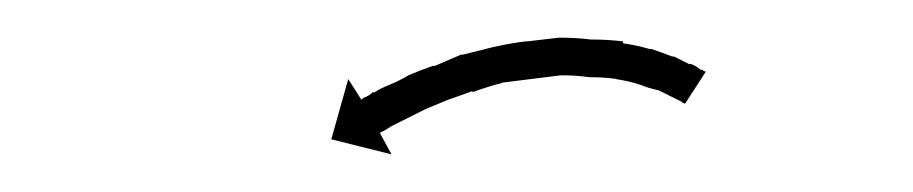

<svg xmlns="http://www.w3.org/2000/svg" viewBox="-20 -291 485 102"><path d="M342 -237Q342 -237 342 -237Q342 -237 342 -237Q342 -237 342 -237Q342 -237 342 -237Q340 -238 338 -239Q338 -239 338 -239Q338 -239 338 -239Q338 -239 338 -239Q338 -239 338 -239Q334 -241 330 -243Q330 -243 330 -243Q330 -243 330 -243Q330 -243 330 -243Q330 -243 330 -243Q325 -244 320 -246Q320 -246 320 -246Q320 -246 320 -246Q320 -246 320 -246Q320 -246 320 -246Q314 -248 307 -249Q307 -249 307 -249Q307 -249 308 -249Q308 -249 308 -249Q308 -249 308 -249Q301 -250 293 -250Q293 -250 293 -250Q293 -250 293 -250Q293 -250 293 -250Q293 -250 293 -250Q286 -251 278 -251Q278 -251 278 -251Q278 -251 278 -251Q278 -251 278 -251Q278 -251 278 -251Q270 -250 262 -249Q262 -249 262 -249Q262 -249 262 -249Q262 -249 262 -249Q262 -249 262 -249Q254 -248 246 -247Q246 -247 246 -247Q246 -247 246 -247Q246 -247 246.5 -247Q247 -247 247 -247Q239 -245 231 -242Q231 -242 231 -242Q231 -242 231 -243Q231 -243 231.5 -243Q232 -243 232 -243Q224 -240 218 -238Q218 -238 218 -238Q218 -238 218 -238Q218 -238 218 -238Q218 -238 218 -238Q211 -235 206 -233Q206 -233 206 -233Q206 -233 206 -233Q206 -233 206 -233Q206 -233 206 -233Q200 -230 196 -228Q196 -228 196 -228Q196 -228 196 -228Q196 -228 196 -228Q196 -228 196 -228Q192 -226 188 -224Q188 -224 188 -224Q188 -224 188 -224Q188 -224 188 -224Q188 -224 188 -224Q185 -222 183 -221Q182 -221 182 -220L188 -209L156 -217L165 -249L172 -238Q172 -238 173 -239Q176 -240 178 -242Q178 -242 178.5 -242Q179 -242 179 -242Q179 -242 179 -242Q179 -242 179 -242Q182 -244 187 -246Q187 -246 187 -246Q187 -246 187 -246Q187 -246 187 -246Q187 -246 187 -246Q192 -248 197 -251Q197 -251 197 -251Q197 -251 197 -251Q197 -251 197 -251Q197 -251 197 -251Q204 -254 210 -256Q210 -256 210 -256Q210 -256 210 -256Q210 -256 210.5 -256Q211 -256 211 -256Q218 -259 225 -262Q225 -262 225 -262Q225 -262 225 -262Q226 -262 226 -262Q226 -262 226 -262Q234 -264 242 -266Q242 -266 242 -266Q242 -266 242 -266Q242 -266 242 -266Q242 -266 242 -266Q251 -268 259 -269Q259 -269 259 -269Q259 -269 259 -269Q259 -269 259.5 -269Q260 -269 260 -269Q268 -270 277 -271Q277 -271 277 -271Q277 -271 277 -271Q277 -271 277 -271Q277 -271 277 -271Q286 -271 294 -270Q294 -270 294.5 -270Q295 -270 295 -270Q295 -270 295 -270Q295 -270 295 -270Q303 -270 311 -269Q311 -269 311 -268.5Q311 -268 311 -268Q311 -268 311 -268Q311 -268 311 -268Q318 -267 325 -265Q325 -265 325 -265Q325 -265 325 -265Q325 -265 325.5 -265Q326 -265 326 -265Q332 -263 337 -261Q337 -261 337 -261Q337 -261 337 -261Q337 -261 337.5 -261Q338 -261 338 -261Q342 -259 346 -257Q346 -257 346 -257Q346 -257 347 -257Q347 -257 347 -257Q347 -257 347 -257Q350 -256 352 -254Q352 -254 352 -254Q352 -254 352 -254Q352 -254 352.5 -254Q353 -254 353 -254Q354 -253 355 -253L344 -236Q343 -236 342 -237Z"/></svg>

Font: FRB American Cursive Just Arrows Thin
Style: Italic
Weight: 100
Italic angle: -25°
Version: Version 2.0;Modular Font Editor K font №1